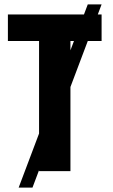

<svg xmlns="http://www.w3.org/2000/svg" viewBox="-20 -780 514 875"><path d="M443 -760 128 75H65L380 -760ZM301 0H158V-593H16V-714H443V-593H301Z"/></svg>

Font: Noto Sans Display Condensed
Style: Bold
Weight: 700
Width: 3
Designer: Monotype Design Team
Foundry: Monotype Imaging Inc.
Version: Version 2.003